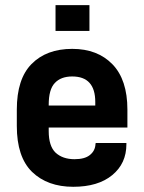

<svg xmlns="http://www.w3.org/2000/svg" viewBox="-20 -715 557 741"><path d="M168 -222.7V-209Q168 -151.4 194.3 -126Q221.7 -100.6 267.6 -100.6Q306.6 -100.6 326.2 -116.2Q347.7 -132.8 348.6 -160.2L349.6 -163.1H467.8V-158.2Q467.8 -84 413.1 -39.1Q358.4 5.9 262.7 5.9Q163.1 5.9 103.5 -51.8Q44.9 -109.4 44.9 -228.5V-292Q44.9 -410.2 101.6 -467.8Q159.2 -526.4 258.8 -526.4Q356.4 -526.4 414.1 -466.8Q471.7 -407.2 471.7 -292V-222.7ZM191.4 -394.5Q168 -370.1 168 -310.5V-307.6H347.7V-321.3Q347.7 -419.9 258.8 -419.9Q214.8 -419.9 191.4 -394.5ZM194.3 -695.3H325.2V-595.7H194.3Z"/></svg>

Font: DINish
Style: Bold
Weight: 700
Designer: Bert Driehuis
Foundry: Playbeing
Version: Version 3.008; git-95204e4c-release